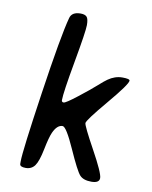

<svg xmlns="http://www.w3.org/2000/svg" viewBox="-81 -769 652 826"><g transform="rotate(10 245.5 -356.5)"><path d="M60.5 -27.3V-38.1Q60.5 -82.5 98.6 -341.3Q136.7 -600.1 158.7 -681.2Q166 -709 204.1 -709Q223.6 -709 231.4 -700.2Q239.3 -691.4 239.3 -664.1Q239.3 -636.7 214.4 -498.8Q189.5 -360.8 189.5 -328.1Q189.5 -319.3 198.5 -319.3Q207.5 -319.3 256.3 -357.4Q305.2 -395.5 329.6 -417.5Q354 -439.5 366.7 -448.2Q396.5 -469.2 429 -469.2Q461.4 -469.2 461.4 -460.9Q461.4 -444.8 383.8 -352.8Q306.2 -260.7 306.2 -248.5Q306.2 -236.3 357.9 -142.3Q409.7 -48.3 409.7 -26.4Q409.7 -4.4 374.8 -4.4Q339.8 -4.4 324 -21.7Q308.1 -39.1 268.1 -128.9Q228 -218.8 211.9 -218.8Q188 -218.8 171.4 -182.1Q161.6 -160.2 150.9 -106.4Q140.1 -52.7 126 -33.2Q111.8 -13.7 86.2 -13.7Q60.5 -13.7 60.5 -27.3Z"/></g></svg>

Font: Averia Sans Libre
Style: Italic
Weight: 400
Italic angle: -7.90001°
Version: Version 1.002